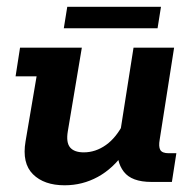

<svg xmlns="http://www.w3.org/2000/svg" viewBox="-20 -542 579 572"><path d="M172.6 10Q111.3 10 78.2 -22.9Q45.1 -55.8 56.1 -120.8L89 -314.5H26.4L39.7 -400H223.8L182 -150.7Q176.5 -117.5 188.8 -102.8Q201.2 -88.1 229.5 -88.1Q264.7 -88.1 295.7 -110.1Q326.7 -132 349.4 -177.2L336.9 -140L377.8 -400H498.7L455.8 -126.5Q452 -105.2 457.5 -95.4Q463.1 -85.5 482.7 -85.5H505.4L492.1 0H431.1Q372 0 348.7 -30.6Q325.3 -61.1 331.6 -107.4L333.6 -122.9L351.2 -89Q317.2 -40 271.4 -15Q225.6 10 172.6 10ZM170.1 -457.8 180.4 -521.8H459.6L449.4 -457.8Z"/></svg>

Font: Rokkitt SemiBold
Style: Italic
Weight: 600
Italic angle: -9°
Designer: Vernon Adams
Foundry: Vernon Adams
Version: Version 3.103